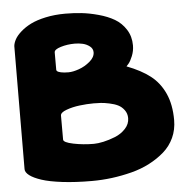

<svg xmlns="http://www.w3.org/2000/svg" viewBox="-54 -839 861 883"><g transform="rotate(-5 376.5 -397.5)"><path d="M279.8 -786.1Q317.4 -786.1 354 -782.2Q390.6 -778.3 432.4 -766.8Q474.1 -755.4 505.1 -737.3Q536.1 -719.2 556.6 -687.3Q577.1 -655.3 577.1 -613.8Q577.1 -588.4 567.6 -564.9Q558.1 -541.5 548.8 -530.8L539.1 -520Q605.5 -494.6 647.2 -462.2Q689 -429.7 712.4 -378.2Q735.8 -326.7 735.8 -254.9Q735.8 -210.9 718.8 -173.8Q701.7 -136.7 671.6 -110.4Q641.6 -84 603 -64Q564.5 -43.9 518.8 -32.2Q473.1 -20.5 427.2 -14.6Q381.3 -8.8 335 -8.8Q259.3 -8.8 199.2 -16.1Q139.2 -23.4 103.5 -35.2Q67.9 -46.9 49.3 -61Q30.8 -75.2 30.8 -89.8L33.2 -658.2Q34.7 -672.9 43.7 -689.2Q52.7 -705.6 72.5 -723.1Q92.3 -740.7 119.6 -754.4Q147 -768.1 188.7 -777.1Q230.5 -786.1 279.8 -786.1ZM374 -363.8Q342.3 -363.8 308.6 -359.6Q274.9 -355.5 247.1 -345.2Q219.2 -335 219.2 -320.8V-210Q219.2 -196.8 264.4 -187.5Q309.6 -178.2 358.9 -178.2Q377 -178.2 403.1 -183.8Q429.2 -189.5 457.8 -200.9Q486.3 -212.4 506.1 -233.9Q525.9 -255.4 525.9 -282.2Q525.9 -303.7 513.9 -319.8Q502 -335.9 485.6 -344Q469.2 -352.1 446 -356.9Q422.9 -361.8 407 -362.8Q391.1 -363.8 374 -363.8ZM311 -645Q276.4 -645 246.1 -635.7Q215.8 -626.5 215.8 -612.8V-532.2Q215.8 -528.8 219.7 -525.4Q223.6 -522 236.8 -519Q250 -516.1 271 -516.1Q291.5 -516.1 319.3 -525.9Q347.2 -535.6 370.6 -555.4Q394 -575.2 394 -598.1Q394 -614.7 379.9 -625.7Q365.7 -636.7 347.9 -640.9Q330.1 -645 311 -645Z"/></g></svg>

Font: Blue Custard
Style: Regular
Weight: 400
Version: Version 01.01